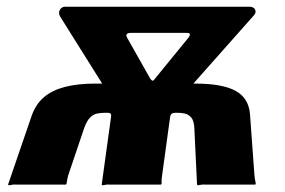

<svg xmlns="http://www.w3.org/2000/svg" viewBox="-20 -550 849 572"><path d="M4 0 75 -207Q87 -240 111 -260.5Q135 -281 173 -291Q211 -301 266 -301H561Q643 -301 682.5 -279Q722 -257 725 -207L738 -28Q739 -16 741 -8.5Q743 -1 740 0H595Q583 -1 575.5 1Q568 3 567 0L559 -168Q558 -190 550 -199.5Q542 -209 531.5 -211.5Q521 -214 509 -214H502Q489 -214 487 -203L463 -28Q461 -16 461.5 -8Q462 0 459 0H311Q299 -1 291.5 1Q284 3 283 0L311 -203Q313 -214 301 -214H293Q282 -214 270.5 -212Q259 -210 249 -200.5Q239 -191 231 -169L183 -27Q180 -15 179 -7Q178 1 175 0H32Q20 -1 12.5 1Q5 3 4 0ZM428 -315Q432 -310 434.5 -309.5Q437 -309 442 -316L540 -436Q553 -452 537 -452H370Q352 -452 358 -439ZM322 -241 159 -501Q153 -512 158.5 -521Q164 -530 174 -530H722Q736 -530 740 -521.5Q744 -513 737 -505L510 -249Z"/></svg>

Font: Libre Franklin ExtraBold
Style: Italic
Weight: 800
Italic angle: -8°
Designer: Pablo Impallari, Rodrigo Fuenzalida, Nhung Nguyen
Foundry: Impallari Type
Version: Version 3.000